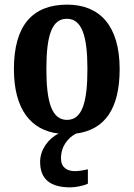

<svg xmlns="http://www.w3.org/2000/svg" viewBox="-20 -568 577 828"><path d="M284 240C302 240 340 234 359 224V162C338 167 319 170 303 170C269 170 243 154 243 115C243 61 275 25 308 8C432 -8 496 -99 496 -270C496 -457 410 -548 270 -548C119 -548 40 -457 40 -270C40 -97 113 -6 233 8C189 29 153 77 153 130C153 206 198 240 284 240ZM269 -51C204 -51 180 -126 180 -270C180 -414 203 -487 268 -487C333 -487 357 -414 357 -270C357 -126 334 -51 269 -51Z"/></svg>

Font: Noto Serif Condensed
Style: Bold
Weight: 700
Width: 3
Designer: Monotype Design Team
Foundry: Monotype Imaging Inc.
Version: Version 2.015